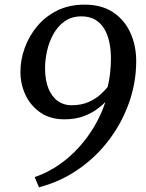

<svg xmlns="http://www.w3.org/2000/svg" viewBox="-20 -768 623 820"><path d="M146.5 32 128.1 -11.8Q182.8 -30.2 230.8 -63.3Q278.9 -96.5 318 -140Q357.1 -183.4 385.5 -232.8Q414 -282.2 430 -332.5Q413.4 -315.1 389 -298.1Q364.6 -281 331.4 -269.7Q298.2 -258.4 254.5 -258.4Q195.2 -258.4 153.4 -286.8Q111.5 -315.3 89.4 -361.5Q67.3 -407.6 67.3 -461.2Q67.3 -512.5 85.5 -563.1Q103.7 -613.8 138.5 -655.6Q173.3 -697.5 223.9 -722.7Q274.4 -747.9 339 -748.2Q412.7 -748.7 462.2 -716.1Q511.6 -683.4 536.7 -628.4Q561.8 -573.4 561.7 -505.7Q561.5 -416.3 531.5 -330.5Q501.4 -244.8 446.3 -171.4Q391.2 -98.1 315 -45.2Q238.9 7.7 146.5 32ZM284.2 -318.5Q327.7 -318.5 358.5 -332.4Q389.2 -346.3 409.1 -364.6Q428.9 -382.9 439.6 -396.2Q446.7 -423.7 450.2 -455.5Q453.8 -487.4 453.8 -517.6Q453.8 -556.5 446.6 -589.3Q439.4 -622.1 424.3 -646.5Q409.1 -671 385.3 -684.5Q361.5 -698.1 327.9 -698.1Q285.7 -698.1 256.1 -677Q226.5 -655.9 207.9 -622.2Q189.3 -588.5 180.8 -550Q172.4 -511.5 172.4 -476.9Q172.4 -425.7 186.9 -390.2Q201.5 -354.7 226.9 -336.6Q252.3 -318.5 284.2 -318.5Z"/></svg>

Font: Merriweather Light
Style: Italic
Weight: 300
Italic angle: -7.8°
Designer: Eben Sorkin
Foundry: Eben Sorkin
Version: Version 2.101